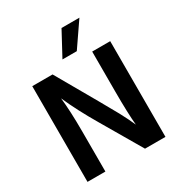

<svg xmlns="http://www.w3.org/2000/svg" viewBox="-204 -1032 1096 1171"><g transform="rotate(-30 344.0 -446.0)"><path d="M412 -723H311L402 -892H528ZM196 0H70V-674H213Q417 -319 447.5 -262Q478 -205 500 -155Q492 -238 492 -393V-674H619V0H475L311 -280Q233 -412 185 -522Q196 -427 196 -281Z"/></g></svg>

Font: Hind Colombo SemiBold
Style: Regular
Weight: 600
Designer: Jyotish Sonowal, Aditi Pimprikar
Foundry: Indian Type Foundry
Version: Version 1.000;PS 1.0;hotconv 1.0.86;makeotf.lib2.5.63406; tt